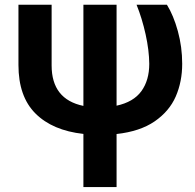

<svg xmlns="http://www.w3.org/2000/svg" viewBox="-20 -550 811 797"><path d="M194.3 -530.3V-278.3Q194.3 -137.7 326.2 -110.4V-530.3H463.9V-111.3Q534.2 -126.5 566.9 -171.6Q599.6 -216.8 599.6 -285.2Q599.1 -340.8 584.5 -407.2Q569.8 -473.6 546.9 -530.3H672.9Q700.2 -486.3 718.3 -420.7Q736.3 -355 736.3 -285.2Q736.3 -210.9 709.5 -149.4Q682.6 -87.9 621.8 -46.1Q561 -4.4 463.9 6.3V226.6H326.2V5.9Q197.8 -8.3 127.2 -78.9Q56.6 -149.4 56.6 -280.3V-530.3Z"/></svg>

Font: WEMIX Pretendard
Style: Bold
Weight: 700
Designer: Base glyphs from Inter by Rasmus Andersson; Hangeul glyphs from Noto Sans CJK(Source Han Sans) by Jang Soo-young and Kan
Foundry: Kil Hyung-jin
Version: Version 1.000